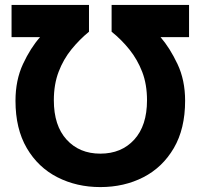

<svg xmlns="http://www.w3.org/2000/svg" viewBox="-20 -730 816 781"><path d="M388 31Q485 31 563 -9Q641 -49 687 -127.5Q733 -206 733 -320Q733 -404 702 -469.5Q671 -535 633 -579H749V-710H434V-601Q474 -569 506.5 -528.5Q539 -488 558.5 -437.5Q578 -387 578 -322Q578 -219 526 -162Q474 -105 388 -105Q303 -105 251 -162Q199 -219 199 -322Q199 -387 218.5 -438Q238 -489 270.5 -529Q303 -569 342 -601V-710H27V-579H143Q104 -535 73.5 -469.5Q43 -404 43 -320Q43 -206 89 -127.5Q135 -49 213.5 -9Q292 31 388 31Z"/></svg>

Font: Repo Bold
Style: Bold
Weight: 700
Designer: Stefan Peev
Foundry: Context Ltd
Version: Version 1.502